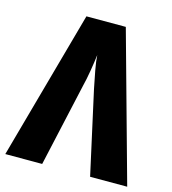

<svg xmlns="http://www.w3.org/2000/svg" viewBox="-107 -802 799 890"><g transform="rotate(15 292.5 -357.0)"><path d="M387 -714H198L0 0H177L266 -399Q274 -430 281.5 -475Q289 -520 293 -554Q294 -528 302.5 -482Q311 -436 319 -398L407 0H585Z"/></g></svg>

Font: Noto Sans Display SemiCondensed Extra
Style: Regular
Weight: 800
Width: 4
Designer: Monotype Design Team
Foundry: Monotype Imaging Inc.
Version: Version 1.900